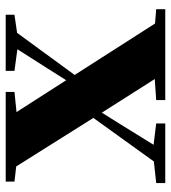

<svg xmlns="http://www.w3.org/2000/svg" viewBox="16 -602 586 657"><g transform="rotate(-90 308.5 -273.0)"><path d="M395 -516 469 -506 404 -404 363 -339 254 -509 323 -516V-546H16V-516L68 -510L234 -246L85 -39L11 -31V0H215V-31L142 -40L212 -153L252 -217L367 -36L295 -31V0H606V-31L557 -35L381 -310L525 -507L587 -516V-546H395Z"/></g></svg>

Font: Noto Serif SC Black
Style: Regular
Weight: 900
Designer: Ryoko NISHIZUKA 西塚涼子 (kana & ideographs); Frank Grießhammer (Latin, Greek & Cyrillic); Wenlong ZHANG 张文龙 (bopomofo); San
Foundry: Adobe
Version: Version 2.001;hotconv 1.1.0;makeotfexe 2.6.0